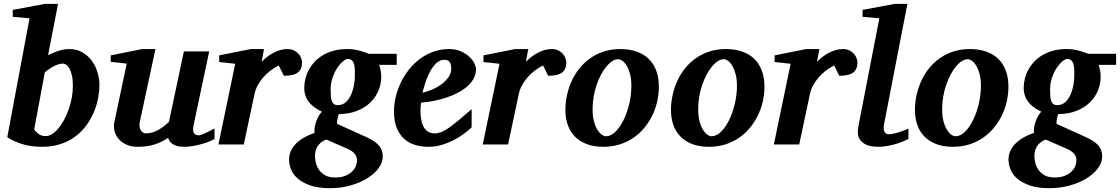

<svg xmlns="http://www.w3.org/2000/svg" viewBox="-20 -757 5868 1006"><path d="M361.8 -307.1Q361.8 -338.4 356.9 -360.6Q352.1 -382.8 344.5 -397Q336.9 -411.1 327.9 -417.5Q318.8 -423.8 310.1 -423.8Q289.1 -423.8 263.4 -410.6Q237.8 -397.5 214.8 -377.9L159.2 -79.1Q167 -66.4 181.9 -55.2Q196.8 -43.9 220.2 -43.9Q236.8 -43.9 253.7 -54.9Q270.5 -65.9 286.1 -84.7Q301.8 -103.5 315.7 -128.9Q329.6 -154.3 339.8 -183.6Q350.1 -212.9 356 -244.4Q361.8 -275.9 361.8 -307.1ZM501 -311Q501 -281.2 494.6 -245.6Q488.3 -210 473.6 -174.1Q459 -138.2 435.8 -104.7Q412.6 -71.3 379.2 -45.2Q345.7 -19 301 -3.4Q256.3 12.2 199.2 12.2Q144.5 12.2 99.4 -1.2Q54.2 -14.6 18.1 -38.1L134.8 -661.1L46.9 -668.9V-705.1L215.8 -736.8H284.2L231.9 -467.8Q259.3 -481.9 287.8 -491Q316.4 -500 342.8 -500Q382.8 -500 412.6 -482.2Q442.4 -464.4 462.2 -437Q481.9 -409.7 491.5 -376Q501 -342.3 501 -311Z M1104 -27.8Q1093.8 -22.5 1075.9 -15.4Q1058.1 -8.3 1036.4 -2.2Q1014.6 3.9 991.2 8.1Q967.8 12.2 946.3 12.2Q920.4 12.2 904.3 6.8Q888.2 1.5 879.2 -6.1Q870.1 -13.7 866.2 -21.7Q862.3 -29.8 861.3 -35.2Q828.1 -12.2 789.6 0Q751 12.2 702.1 12.2Q665 12.2 639.4 -0.5Q613.8 -13.2 598.9 -32.2Q584 -51.3 579.3 -74Q574.7 -96.7 579.1 -117.2L644 -423.8L560.1 -433.1V-466.8L725.1 -500H794.4L712.4 -117.2Q710 -105.5 711.2 -94.7Q712.4 -84 716.8 -75.9Q721.2 -67.9 728.5 -63Q735.8 -58.1 745.1 -58.1Q761.7 -58.1 777.6 -62.7Q793.5 -67.4 808.3 -75.7Q823.2 -84 837.4 -94.7Q851.6 -105.5 865.2 -118.2L943.4 -487.8H1076.2L994.1 -100.1Q988.3 -72.3 996.3 -60.1Q1004.4 -47.9 1020 -47.9Q1023.9 -47.9 1029.1 -49.1Q1034.2 -50.3 1043.2 -54Q1052.2 -57.6 1066.7 -64.7Q1081.1 -71.8 1104 -84Z M1562.5 -429.2Q1562.5 -394.5 1540.5 -377.2Q1518.6 -359.9 1467.3 -359.9L1440.4 -414.1Q1417 -402.3 1395.8 -386Q1374.5 -369.6 1357.9 -350.1Q1341.3 -330.6 1329.6 -308.6Q1317.9 -286.6 1313.5 -264.2L1257.3 0H1124.5L1212.4 -422.9L1128.4 -432.1V-466.8L1294.4 -500H1363.3L1350.6 -433.1Q1363.8 -446.8 1379.6 -459Q1395.5 -471.2 1413.1 -480.5Q1430.7 -489.7 1449.2 -494.9Q1467.8 -500 1486.3 -500Q1505.9 -500 1520.3 -492.9Q1534.7 -485.8 1543.9 -475.3Q1553.2 -464.8 1557.9 -452.4Q1562.5 -439.9 1562.5 -429.2Z M1850.6 83Q1850.6 65.9 1839.8 50.8Q1829.1 35.6 1801.3 22.9L1689.5 -25.9Q1672.9 -19.5 1661.6 -10.3Q1650.4 -1 1643.3 10.5Q1636.2 22 1633.3 35.2Q1630.4 48.3 1630.4 62Q1630.4 78.1 1635.3 97.4Q1640.1 116.7 1652.1 133.5Q1664.1 150.4 1684.3 161.6Q1704.6 172.9 1735.4 172.9Q1769.5 172.9 1791.7 163.1Q1814 153.3 1827.1 139.4Q1840.3 125.5 1845.5 110.1Q1850.6 94.7 1850.6 83ZM1839.4 -359.9Q1839.4 -377.4 1838.9 -393.6Q1838.4 -409.7 1834.7 -421.9Q1831.1 -434.1 1823.2 -441.2Q1815.4 -448.2 1801.3 -448.2Q1793 -448.2 1778.1 -436.5Q1763.2 -424.8 1748.5 -403.3Q1733.9 -381.8 1723.1 -351.8Q1712.4 -321.8 1712.4 -285.2Q1712.4 -267.6 1713.6 -253.2Q1714.8 -238.8 1718.5 -228.3Q1722.2 -217.8 1729.5 -211.9Q1736.8 -206.1 1749.5 -206.1Q1774.4 -206.1 1791.5 -221.4Q1808.6 -236.8 1819.1 -260Q1829.6 -283.2 1834.5 -310.1Q1839.4 -336.9 1839.4 -359.9ZM1966.3 -417Q1970.7 -405.8 1974.1 -389.4Q1977.5 -373 1977.5 -355Q1977.5 -317.9 1963.1 -282.7Q1948.7 -247.6 1920.7 -220.2Q1892.6 -192.9 1851.1 -176.3Q1809.6 -159.7 1755.4 -159.2Q1750 -145 1747.6 -130.6Q1745.1 -116.2 1746.6 -107.9L1879.4 -47.9Q1903.3 -37.6 1922.9 -27.1Q1942.4 -16.6 1956.3 -3.9Q1970.2 8.8 1977.8 24.9Q1985.4 41 1985.4 63Q1985.4 94.7 1963.4 124.5Q1941.4 154.3 1903.8 177.5Q1866.2 200.7 1816.2 214.8Q1766.1 229 1709.5 229Q1649.9 229 1609.1 215.6Q1568.4 202.1 1542.7 180.9Q1517.1 159.7 1505.9 132.8Q1494.6 106 1494.6 79.1Q1494.6 53.7 1504.9 32.2Q1515.1 10.7 1533.2 -6.8Q1551.3 -24.4 1575.7 -37.8Q1600.1 -51.3 1628.4 -61Q1626.5 -72.8 1628.7 -87.6Q1630.9 -102.5 1636 -117.9Q1641.1 -133.3 1648.9 -147.5Q1656.7 -161.6 1666.5 -171.9Q1646.5 -181.2 1629.6 -193.1Q1612.8 -205.1 1600.3 -220.2Q1587.9 -235.4 1581.1 -254.4Q1574.2 -273.4 1574.2 -296.9Q1574.2 -320.3 1580.1 -344.5Q1585.9 -368.7 1598.1 -391.1Q1610.4 -413.6 1628.7 -433.3Q1647 -453.1 1672.1 -468Q1697.3 -482.9 1729 -491.5Q1760.7 -500 1799.3 -500Q1818.4 -500 1835.7 -497.3Q1853 -494.6 1867.7 -490.5Q1882.3 -486.3 1893.8 -482.2Q1905.3 -478 1912.6 -475.1H2058.6V-417Z M2344.2 -396Q2344.2 -404.8 2343 -413.3Q2341.8 -421.9 2338.1 -428.7Q2334.5 -435.5 2327.4 -439.7Q2320.3 -443.8 2309.1 -443.8Q2285.6 -443.8 2267.3 -427.2Q2249 -410.6 2234.9 -385Q2220.7 -359.4 2210.4 -328.9Q2200.2 -298.3 2193.4 -271Q2219.2 -276.9 2246.1 -288.6Q2272.9 -300.3 2294.7 -316.7Q2316.4 -333 2330.3 -353Q2344.2 -373 2344.2 -396ZM2474.1 -395Q2474.1 -368.7 2462.2 -346.2Q2450.2 -323.7 2429.2 -305.2Q2408.2 -286.6 2380.1 -271.7Q2352.1 -256.8 2320.1 -246.1Q2288.1 -235.4 2253.7 -228.5Q2219.2 -221.7 2186 -219.2Q2185.1 -210 2184.1 -198.2Q2183.1 -186.5 2183.1 -178.2Q2183.1 -152.3 2187 -130.4Q2190.9 -108.4 2199.7 -92.3Q2208.5 -76.2 2222.9 -67.1Q2237.3 -58.1 2258.3 -58.1Q2274.4 -58.1 2291 -64.5Q2307.6 -70.8 2329.6 -85.7Q2351.6 -100.6 2380.9 -125Q2410.2 -149.4 2451.2 -185.1V-89.8Q2436.5 -75.7 2413.1 -57.9Q2389.6 -40 2359.9 -24.4Q2330.1 -8.8 2295.9 1.7Q2261.7 12.2 2225.1 12.2Q2192.4 12.2 2160.2 3.9Q2127.9 -4.4 2102.3 -25.4Q2076.7 -46.4 2060.5 -82.3Q2044.4 -118.2 2044.4 -173.8Q2044.4 -211.9 2054 -251Q2063.5 -290 2081.1 -326.2Q2098.6 -362.3 2124 -394Q2149.4 -425.8 2181.4 -449.2Q2213.4 -472.7 2251.5 -486.3Q2289.6 -500 2332 -500Q2368.7 -500 2395.5 -487.8Q2422.4 -475.6 2439.9 -458.7Q2457.5 -441.9 2465.8 -424.1Q2474.1 -406.2 2474.1 -395Z M2947.3 -429.2Q2947.3 -394.5 2925.3 -377.2Q2903.3 -359.9 2852.1 -359.9L2825.2 -414.1Q2801.8 -402.3 2780.5 -386Q2759.3 -369.6 2742.7 -350.1Q2726.1 -330.6 2714.4 -308.6Q2702.6 -286.6 2698.2 -264.2L2642.1 0H2509.3L2597.2 -422.9L2513.2 -432.1V-466.8L2679.2 -500H2748L2735.4 -433.1Q2748.5 -446.8 2764.4 -459Q2780.3 -471.2 2797.9 -480.5Q2815.4 -489.7 2834 -494.9Q2852.5 -500 2871.1 -500Q2890.6 -500 2905 -492.9Q2919.4 -485.8 2928.7 -475.3Q2938 -464.8 2942.6 -452.4Q2947.3 -439.9 2947.3 -429.2Z M3288.1 -307.1Q3288.1 -343.8 3280.8 -370.1Q3273.4 -396.5 3262.9 -413.6Q3252.4 -430.7 3240.5 -438.7Q3228.5 -446.8 3219.2 -446.8Q3204.1 -446.8 3188.2 -436.8Q3172.4 -426.8 3157.5 -408.9Q3142.6 -391.1 3129.4 -366.5Q3116.2 -341.8 3106.2 -312.7Q3096.2 -283.7 3090.6 -251.2Q3085 -218.8 3085 -185.1Q3085 -146.5 3092.5 -119.4Q3100.1 -92.3 3111.1 -75.4Q3122.1 -58.6 3133.8 -50.8Q3145.5 -43 3154.3 -43Q3180.7 -43 3204.8 -66.9Q3229 -90.8 3247.6 -128.9Q3266.1 -167 3277.1 -213.9Q3288.1 -260.7 3288.1 -307.1ZM3432.1 -303.2Q3432.1 -263.7 3423.3 -225.1Q3414.6 -186.5 3397.5 -151.6Q3380.4 -116.7 3355.5 -86.7Q3330.6 -56.6 3298.3 -34.7Q3266.1 -12.7 3226.8 -0.2Q3187.5 12.2 3142.1 12.2Q3090.8 12.2 3053.2 -2.4Q3015.6 -17.1 2991 -42.7Q2966.3 -68.4 2954.3 -103.8Q2942.4 -139.2 2942.4 -181.2Q2942.4 -220.2 2950.9 -259Q2959.5 -297.9 2975.8 -333.5Q2992.2 -369.1 3016.6 -399.4Q3041 -429.7 3073 -452.1Q3105 -474.6 3144.3 -487.3Q3183.6 -500 3230 -500Q3275.9 -500 3313.2 -487.5Q3350.6 -475.1 3377 -450.4Q3403.3 -425.8 3417.7 -388.9Q3432.1 -352.1 3432.1 -303.2Z M3841.3 -307.1Q3841.3 -343.8 3834 -370.1Q3826.7 -396.5 3816.2 -413.6Q3805.7 -430.7 3793.7 -438.7Q3781.7 -446.8 3772.5 -446.8Q3757.3 -446.8 3741.5 -436.8Q3725.6 -426.8 3710.7 -408.9Q3695.8 -391.1 3682.6 -366.5Q3669.4 -341.8 3659.4 -312.7Q3649.4 -283.7 3643.8 -251.2Q3638.2 -218.8 3638.2 -185.1Q3638.2 -146.5 3645.8 -119.4Q3653.3 -92.3 3664.3 -75.4Q3675.3 -58.6 3687 -50.8Q3698.7 -43 3707.5 -43Q3733.9 -43 3758.1 -66.9Q3782.2 -90.8 3800.8 -128.9Q3819.3 -167 3830.3 -213.9Q3841.3 -260.7 3841.3 -307.1ZM3985.4 -303.2Q3985.4 -263.7 3976.6 -225.1Q3967.8 -186.5 3950.7 -151.6Q3933.6 -116.7 3908.7 -86.7Q3883.8 -56.6 3851.6 -34.7Q3819.3 -12.7 3780 -0.2Q3740.7 12.2 3695.3 12.2Q3644 12.2 3606.4 -2.4Q3568.8 -17.1 3544.2 -42.7Q3519.5 -68.4 3507.6 -103.8Q3495.6 -139.2 3495.6 -181.2Q3495.6 -220.2 3504.2 -259Q3512.7 -297.9 3529.1 -333.5Q3545.4 -369.1 3569.8 -399.4Q3594.2 -429.7 3626.2 -452.1Q3658.2 -474.6 3697.5 -487.3Q3736.8 -500 3783.2 -500Q3829.1 -500 3866.5 -487.5Q3903.8 -475.1 3930.2 -450.4Q3956.5 -425.8 3970.9 -388.9Q3985.4 -352.1 3985.4 -303.2Z M4472.7 -429.2Q4472.7 -394.5 4450.7 -377.2Q4428.7 -359.9 4377.4 -359.9L4350.6 -414.1Q4327.1 -402.3 4305.9 -386Q4284.7 -369.6 4268.1 -350.1Q4251.5 -330.6 4239.7 -308.6Q4228 -286.6 4223.6 -264.2L4167.5 0H4034.7L4122.6 -422.9L4038.6 -432.1V-466.8L4204.6 -500H4273.4L4260.7 -433.1Q4273.9 -446.8 4289.8 -459Q4305.7 -471.2 4323.2 -480.5Q4340.8 -489.7 4359.4 -494.9Q4377.9 -500 4396.5 -500Q4416 -500 4430.4 -492.9Q4444.8 -485.8 4454.1 -475.3Q4463.4 -464.8 4468 -452.4Q4472.7 -439.9 4472.7 -429.2Z M4739.7 -28.8Q4703.1 -10.3 4660.9 1Q4618.7 12.2 4579.6 12.2Q4529.8 12.2 4502.2 -8.5Q4474.6 -29.3 4474.6 -64Q4474.6 -72.3 4475.3 -81.3Q4476.1 -90.3 4478.5 -100.1L4587.4 -661.1L4499.5 -668.9V-705.1L4668.5 -736.8H4734.4L4611.3 -102.1Q4609.9 -93.3 4610.1 -84.7Q4610.4 -76.2 4613.3 -69.1Q4616.2 -62 4622.1 -57.6Q4627.9 -53.2 4637.7 -53.2Q4649.4 -53.2 4676.8 -60.3Q4704.1 -67.4 4739.7 -83Z M5119.6 -307.1Q5119.6 -343.8 5112.3 -370.1Q5105 -396.5 5094.5 -413.6Q5084 -430.7 5072 -438.7Q5060.1 -446.8 5050.8 -446.8Q5035.6 -446.8 5019.8 -436.8Q5003.9 -426.8 4989 -408.9Q4974.1 -391.1 4960.9 -366.5Q4947.8 -341.8 4937.7 -312.7Q4927.7 -283.7 4922.1 -251.2Q4916.5 -218.8 4916.5 -185.1Q4916.5 -146.5 4924.1 -119.4Q4931.6 -92.3 4942.6 -75.4Q4953.6 -58.6 4965.3 -50.8Q4977.1 -43 4985.8 -43Q5012.2 -43 5036.4 -66.9Q5060.5 -90.8 5079.1 -128.9Q5097.7 -167 5108.6 -213.9Q5119.6 -260.7 5119.6 -307.1ZM5263.7 -303.2Q5263.7 -263.7 5254.9 -225.1Q5246.1 -186.5 5229 -151.6Q5211.9 -116.7 5187 -86.7Q5162.1 -56.6 5129.9 -34.7Q5097.7 -12.7 5058.3 -0.2Q5019 12.2 4973.6 12.2Q4922.4 12.2 4884.8 -2.4Q4847.2 -17.1 4822.5 -42.7Q4797.9 -68.4 4785.9 -103.8Q4773.9 -139.2 4773.9 -181.2Q4773.9 -220.2 4782.5 -259Q4791 -297.9 4807.4 -333.5Q4823.7 -369.1 4848.1 -399.4Q4872.6 -429.7 4904.5 -452.1Q4936.5 -474.6 4975.8 -487.3Q5015.1 -500 5061.5 -500Q5107.4 -500 5144.8 -487.5Q5182.1 -475.1 5208.5 -450.4Q5234.9 -425.8 5249.3 -388.9Q5263.7 -352.1 5263.7 -303.2Z M5620.1 83Q5620.1 65.9 5609.4 50.8Q5598.6 35.6 5570.8 22.9L5459 -25.9Q5442.4 -19.5 5431.2 -10.3Q5419.9 -1 5412.8 10.5Q5405.8 22 5402.8 35.2Q5399.9 48.3 5399.9 62Q5399.9 78.1 5404.8 97.4Q5409.7 116.7 5421.6 133.5Q5433.6 150.4 5453.9 161.6Q5474.1 172.9 5504.9 172.9Q5539.1 172.9 5561.3 163.1Q5583.5 153.3 5596.7 139.4Q5609.9 125.5 5615 110.1Q5620.1 94.7 5620.1 83ZM5608.9 -359.9Q5608.9 -377.4 5608.4 -393.6Q5607.9 -409.7 5604.2 -421.9Q5600.6 -434.1 5592.8 -441.2Q5585 -448.2 5570.8 -448.2Q5562.5 -448.2 5547.6 -436.5Q5532.7 -424.8 5518.1 -403.3Q5503.4 -381.8 5492.7 -351.8Q5481.9 -321.8 5481.9 -285.2Q5481.9 -267.6 5483.2 -253.2Q5484.4 -238.8 5488 -228.3Q5491.7 -217.8 5499 -211.9Q5506.3 -206.1 5519 -206.1Q5543.9 -206.1 5561 -221.4Q5578.1 -236.8 5588.6 -260Q5599.1 -283.2 5604 -310.1Q5608.9 -336.9 5608.9 -359.9ZM5735.8 -417Q5740.2 -405.8 5743.7 -389.4Q5747.1 -373 5747.1 -355Q5747.1 -317.9 5732.7 -282.7Q5718.3 -247.6 5690.2 -220.2Q5662.1 -192.9 5620.6 -176.3Q5579.1 -159.7 5524.9 -159.2Q5519.5 -145 5517.1 -130.6Q5514.6 -116.2 5516.1 -107.9L5648.9 -47.9Q5672.9 -37.6 5692.4 -27.1Q5711.9 -16.6 5725.8 -3.9Q5739.7 8.8 5747.3 24.9Q5754.9 41 5754.9 63Q5754.9 94.7 5732.9 124.5Q5710.9 154.3 5673.3 177.5Q5635.7 200.7 5585.7 214.8Q5535.6 229 5479 229Q5419.4 229 5378.7 215.6Q5337.9 202.1 5312.3 180.9Q5286.6 159.7 5275.4 132.8Q5264.2 106 5264.2 79.1Q5264.2 53.7 5274.4 32.2Q5284.7 10.7 5302.7 -6.8Q5320.8 -24.4 5345.2 -37.8Q5369.6 -51.3 5397.9 -61Q5396 -72.8 5398.2 -87.6Q5400.4 -102.5 5405.5 -117.9Q5410.6 -133.3 5418.5 -147.5Q5426.3 -161.6 5436 -171.9Q5416 -181.2 5399.2 -193.1Q5382.3 -205.1 5369.9 -220.2Q5357.4 -235.4 5350.6 -254.4Q5343.8 -273.4 5343.8 -296.9Q5343.8 -320.3 5349.6 -344.5Q5355.5 -368.7 5367.7 -391.1Q5379.9 -413.6 5398.2 -433.3Q5416.5 -453.1 5441.7 -468Q5466.8 -482.9 5498.5 -491.5Q5530.3 -500 5568.8 -500Q5587.9 -500 5605.2 -497.3Q5622.6 -494.6 5637.2 -490.5Q5651.9 -486.3 5663.3 -482.2Q5674.8 -478 5682.1 -475.1H5828.1V-417Z"/></svg>

Font: Charis SIL APac
Style: Bold Italic
Weight: 700
Italic angle: -11°
Foundry: SIL International
Version: Version 5.000